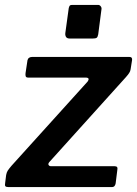

<svg xmlns="http://www.w3.org/2000/svg" viewBox="-29 -762 558 782"><path d="M6 0Q-4 0 -7 -3.5Q-10 -7 -8 -17L-4 -49Q-2 -60 2.5 -67Q7 -74 18 -87L328 -430Q333 -437 331.5 -441.5Q330 -446 319 -446H86Q78 -446 76 -450.5Q74 -455 75 -464L83 -517Q85 -524 90 -527Q95 -530 101 -530H499Q510 -530 509 -518L503 -480Q502 -472 497 -464.5Q492 -457 484 -448L172 -102Q166 -95 169 -90Q172 -85 179 -85H438Q452 -85 449 -71L442 -15Q441 -9 437.5 -4.5Q434 0 425 0H6ZM384 -722 371 -622Q369 -611 364.5 -608Q360 -605 347 -605H256Q244 -605 240 -611.5Q236 -618 237 -627L251 -729Q253 -737 255.5 -739.5Q258 -742 265 -742H371Q377 -742 381.5 -736Q386 -730 384 -722Z"/></svg>

Font: Libre Franklin SemiBold
Style: Italic
Weight: 600
Italic angle: -8°
Designer: Pablo Impallari, Rodrigo Fuenzalida, Nhung Nguyen
Foundry: Impallari Type
Version: Version 3.000